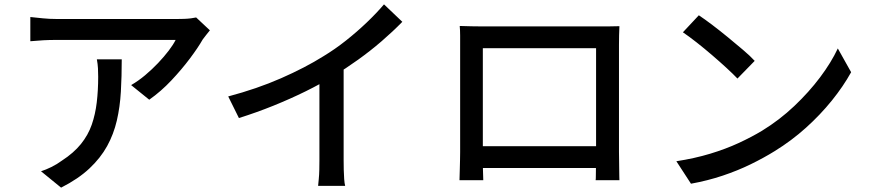

<svg xmlns="http://www.w3.org/2000/svg" viewBox="-20 -815 3990 880"><path d="M942 -676Q935 -668 925.5 -655.5Q916 -643 909 -634Q888 -597 850.5 -547Q813 -497 765.5 -446.5Q718 -396 664 -358L581 -425Q614 -444 645.5 -470.5Q677 -497 704.5 -526Q732 -555 753 -582.5Q774 -610 785 -632Q771 -632 737.5 -632Q704 -632 657.5 -632Q611 -632 558.5 -632Q506 -632 454 -632Q402 -632 357 -632Q312 -632 280 -632Q248 -632 237 -632Q207 -632 179 -630.5Q151 -629 119 -626V-737Q147 -734 177 -731Q207 -728 237 -728Q248 -728 281 -728Q314 -728 360.5 -728Q407 -728 461 -728Q515 -728 569 -728Q623 -728 670 -728Q717 -728 750 -728Q783 -728 796 -728Q807 -728 823.5 -728.5Q840 -729 855.5 -731Q871 -733 879 -735ZM538 -543Q538 -465 534 -395Q530 -325 515.5 -262.5Q501 -200 471 -145.5Q441 -91 390 -43Q339 5 260 45L168 -30Q190 -37 215.5 -49.5Q241 -62 264 -79Q318 -114 351 -155Q384 -196 400.5 -243.5Q417 -291 423.5 -346Q430 -401 430 -463Q430 -483 429 -502Q428 -521 424 -543Z M1026 -373Q1158 -408 1268.5 -456.5Q1379 -505 1462 -557Q1515 -589 1565.5 -629Q1616 -669 1661 -712Q1706 -755 1740 -795L1824 -715Q1780 -670 1729 -626Q1678 -582 1621.5 -541.5Q1565 -501 1506 -465Q1451 -431 1381 -396.5Q1311 -362 1233 -330.5Q1155 -299 1075 -274ZM1444 -505 1555 -534V-81Q1555 -61 1555.5 -37.5Q1556 -14 1557.5 6Q1559 26 1562 37H1438Q1439 26 1441 6Q1443 -14 1443.5 -37.5Q1444 -61 1444 -81Z M2087 -696Q2118 -695 2141.5 -694.5Q2165 -694 2184 -694Q2197 -694 2230 -694Q2263 -694 2308 -694Q2353 -694 2404.5 -694Q2456 -694 2508 -694Q2560 -694 2604.5 -694Q2649 -694 2681.5 -694Q2714 -694 2727 -694Q2744 -694 2769.5 -694Q2795 -694 2819 -695Q2818 -675 2817.5 -652.5Q2817 -630 2817 -609Q2817 -598 2817 -568.5Q2817 -539 2817 -497.5Q2817 -456 2817 -408.5Q2817 -361 2817 -314Q2817 -267 2817 -226Q2817 -185 2817 -156.5Q2817 -128 2817 -118Q2817 -105 2817.5 -84.5Q2818 -64 2818 -43Q2818 -22 2818.5 -7Q2819 8 2819 11H2710Q2711 7 2711 -13Q2711 -33 2711.5 -60Q2712 -87 2712 -110Q2712 -120 2712 -151Q2712 -182 2712 -226Q2712 -270 2712 -320Q2712 -370 2712 -418.5Q2712 -467 2712 -506.5Q2712 -546 2712 -570Q2712 -594 2712 -594H2193Q2193 -594 2193 -570.5Q2193 -547 2193 -507Q2193 -467 2193 -419Q2193 -371 2193 -321Q2193 -271 2193 -227Q2193 -183 2193 -152Q2193 -121 2193 -110Q2193 -96 2193 -76.5Q2193 -57 2193.5 -38.5Q2194 -20 2194.5 -6Q2195 8 2195 11H2086Q2086 8 2086.5 -7Q2087 -22 2087.5 -42Q2088 -62 2088.5 -82.5Q2089 -103 2089 -118Q2089 -129 2089 -158Q2089 -187 2089 -228.5Q2089 -270 2089 -317.5Q2089 -365 2089 -412Q2089 -459 2089 -500Q2089 -541 2089 -570Q2089 -599 2089 -609Q2089 -628 2089 -652Q2089 -676 2087 -696ZM2752 -145V-45H2142V-145Z M3183 -745Q3210 -727 3245 -700.5Q3280 -674 3316.5 -644Q3353 -614 3386 -586Q3419 -558 3439 -536L3360 -455Q3341 -475 3310 -503.5Q3279 -532 3243.5 -562.5Q3208 -593 3173 -620.5Q3138 -648 3110 -667ZM3080 -76Q3164 -89 3235 -110.5Q3306 -132 3365.5 -159.5Q3425 -187 3473 -216Q3553 -265 3620.5 -329Q3688 -393 3739 -461Q3790 -529 3820 -593L3881 -484Q3845 -419 3792.5 -354Q3740 -289 3674 -229.5Q3608 -170 3530 -122Q3480 -91 3420.5 -62Q3361 -33 3292.5 -10Q3224 13 3147 27Z"/></svg>

Font: Noto Sans KR Medium
Style: Regular
Weight: 500
Designer: Ryoko NISHIZUKA  (kana, bopomofo & ideographs); Paul D. Hunt (Latin, Greek & Cyrillic); Sandoll Communications , Soo-you
Foundry: Adobe
Version: Version 2.004-H2;hotconv 1.0.118;makeotfexe 2.5.65603